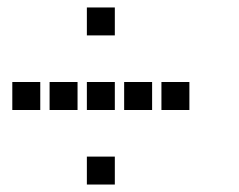

<svg xmlns="http://www.w3.org/2000/svg" viewBox="-20 -608 640 515"><path d="M214 -588Q213 -588 213 -588Q213 -588 213 -587V-514Q213 -513 213 -513Q213 -513 214 -513H287Q288 -513 288 -513Q288 -513 288 -514V-587Q288 -588 288 -588Q288 -588 287 -588ZM14 -388Q13 -388 13 -388Q13 -388 13 -387V-314Q13 -313 13 -313Q13 -313 14 -313H87Q88 -313 88 -313Q88 -313 88 -314V-387Q88 -388 88 -388Q88 -388 87 -388ZM114 -388Q113 -388 113 -388Q113 -388 113 -387V-314Q113 -313 113 -313Q113 -313 114 -313H187Q188 -313 188 -313Q188 -313 188 -314V-387Q188 -388 188 -388Q188 -388 187 -388ZM214 -388Q213 -388 213 -388Q213 -388 213 -387V-314Q213 -313 213 -313Q213 -313 214 -313H287Q288 -313 288 -313Q288 -313 288 -314V-387Q288 -388 288 -388Q288 -388 287 -388ZM314 -388Q313 -388 313 -388Q313 -388 313 -387V-314Q313 -313 313 -313Q313 -313 314 -313H387Q388 -313 388 -313Q388 -313 388 -314V-387Q388 -388 388 -388Q388 -388 387 -388ZM414 -388Q413 -388 413 -388Q413 -388 413 -387V-314Q413 -313 413 -313Q413 -313 414 -313H487Q488 -313 488 -313Q488 -313 488 -314V-387Q488 -388 488 -388Q488 -388 487 -388ZM214 -188Q213 -188 213 -188Q213 -188 213 -187V-114Q213 -113 213 -113Q213 -113 214 -113H287Q288 -113 288 -113Q288 -113 288 -114V-187Q288 -188 288 -188Q288 -188 287 -188Z"/></svg>

Font: Doto
Style: Bold
Weight: 700
Monospace: yes
Version: Version 1.000